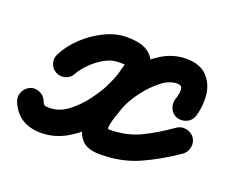

<svg xmlns="http://www.w3.org/2000/svg" viewBox="-105 -405 648 545"><g transform="rotate(20 219.0 -132.5)"><path d="M93 -154Q86 -140 71 -135.5Q56 -131 43 -138Q29 -145 24.5 -160Q20 -175 27 -188Q42 -218 69 -243.5Q96 -269 129.5 -285.5Q163 -302 196 -302Q242 -302 263 -285.5Q284 -269 287 -242.5Q290 -216 281.5 -184.5Q273 -153 259 -124Q243 -88 212.5 -50.5Q182 -13 142.5 12Q103 37 59 37Q-9 37 -34 -22Q-34 -22 -34 -22Q-34 -22 -34 -22Q-40 -37 -34 -51Q-28 -65 -14 -72Q0 -78 14.5 -72Q29 -66 35 -52Q40 -41 43 -39.5Q46 -38 59 -38Q87 -38 113.5 -58Q140 -78 160.5 -106Q181 -134 192 -156Q198 -169 203.5 -182.5Q209 -196 212 -210Q217 -227 216.5 -227Q216 -227 197 -227Q177 -227 156.5 -215.5Q136 -204 119 -187Q102 -170 93 -154Q93 -154 93 -154Q93 -154 93 -154ZM409 -135Q394 -140 387.5 -154Q381 -168 385 -183Q388 -190 390 -200.5Q392 -211 390 -219Q388 -227 376 -227Q352 -227 328.5 -208.5Q305 -190 286.5 -166Q268 -142 259 -123Q256 -118 251 -104.5Q246 -91 241 -75.5Q236 -60 234.5 -49Q233 -38 237 -38Q290 -38 331.5 -58Q373 -78 415 -108Q428 -117 443.5 -114Q459 -111 468 -99Q477 -86 474 -70.5Q471 -55 459 -46Q407 -10 354.5 13.5Q302 37 237 37Q196 37 179.5 15.5Q163 -6 163 -38Q163 -70 172 -102.5Q181 -135 192 -157Q209 -190 237 -223.5Q265 -257 300.5 -279.5Q336 -302 376 -302Q417 -302 438.5 -280Q460 -258 463.5 -225Q467 -192 457 -159Q452 -144 438 -137.5Q424 -131 409 -135Z"/></g></svg>

Font: FRB American Cursive Guidelines Extrabold
Style: Bold Italic
Weight: 800
Italic angle: -25°
Version: Version 2.0;Modular Font Editor K font №1